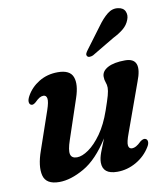

<svg xmlns="http://www.w3.org/2000/svg" viewBox="-80 -758 728 836"><g transform="rotate(-10 284.0 -340.0)"><path d="M517 -109Q525 -106 525.8 -95.8Q526.5 -85.5 518.5 -73Q495.5 -35 455.8 -12.2Q416 10.5 372 10.5Q307.5 10.5 307.5 -41.5Q307.5 -60.5 317 -85.8Q326.5 -111 339.5 -143Q286 -58 226 -23.8Q166 10.5 115.5 10.5Q57 10.5 46.5 -30.8Q36 -72 59.5 -138.5L117.5 -307Q129.5 -342 127 -356.8Q124.5 -371.5 111.5 -371.5Q103 -371.5 94.2 -366.5Q85.5 -361.5 73 -349Q60 -338 52 -342.5Q45 -345.5 44 -355.5Q43 -365.5 51 -380.5Q70.5 -416.5 107.2 -439Q144 -461.5 191 -461.5Q244.5 -461.5 257.2 -428Q270 -394.5 250 -336L191.5 -161.5Q177 -119 181.5 -100.5Q186 -82 210 -82Q232.5 -82 261.5 -102.2Q290.5 -122.5 318.8 -162.2Q347 -202 367.5 -261Q382 -302.5 387.8 -323.5Q393.5 -344.5 393.5 -357.5Q393.5 -370.5 389 -381.8Q384.5 -393 384.5 -407.5Q384.5 -432 412 -446.8Q439.5 -461.5 488.5 -461.5Q565.5 -461.5 526 -360.5L449 -147Q434.5 -108.5 436.8 -93.8Q439 -79 453 -79Q461 -79 470.5 -84Q480 -89 494.5 -103Q508.5 -113 517 -109ZM405.5 -627Q428 -658.5 450.5 -676.5Q473 -694.5 498.5 -690.5Q521.5 -687.5 529 -670.2Q536.5 -653 528.5 -633.5Q520.5 -612 502.2 -596.5Q484 -581 455 -566.5L355 -507Q347 -503.5 339.5 -503.5Q332 -503.5 329 -508.5Q325 -514 328 -520.8Q331 -527.5 336.5 -534.5Z"/></g></svg>

Font: Fraunces 72pt Soft SemiBold
Style: Italic
Weight: 600
Italic angle: -16°
Version: Version 1.000;[b76b70a41]